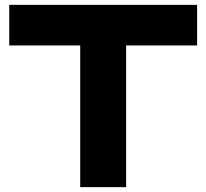

<svg xmlns="http://www.w3.org/2000/svg" viewBox="-20 -770 849 790"><path d="M310 -666H499V0H310ZM18 -750H791V-583H18Z"/></svg>

Font: Unbounded SemiBold
Style: Regular
Weight: 600
Designer: Luke Prowse, Jean-Baptiste Morizot, Fátima Lázaro, Florian Runge
Foundry: NaN
Version: Version 1.700